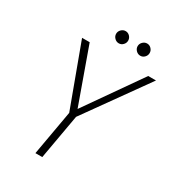

<svg xmlns="http://www.w3.org/2000/svg" viewBox="-202 -974 992 1091"><g transform="rotate(30 294.0 -428.5)"><path d="M201 0 253 -294 103 -700H153L283 -337L537 -700H588L298 -294L246 0ZM299 -777Q283 -777 271 -789Q259 -801 259 -817Q259 -833 271 -845Q283 -857 299 -857Q315 -857 326.5 -845Q338 -833 338 -817Q338 -801 326.5 -789Q315 -777 299 -777ZM440 -777Q424 -777 412 -789Q400 -801 400 -817Q400 -833 412 -845Q424 -857 440 -857Q456 -857 467.5 -845Q479 -833 479 -817Q479 -801 467.5 -789Q456 -777 440 -777Z"/></g></svg>

Font: DM Sans 10pt ExtraLight
Style: Italic
Weight: 250
Italic angle: -10°
Version: Version 4.004;gftools[0.9.30]